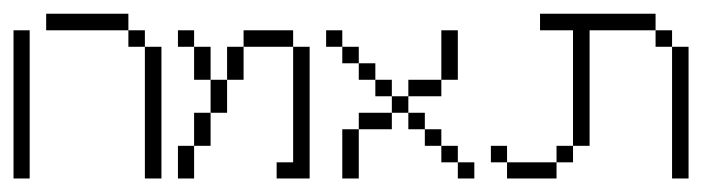

<svg xmlns="http://www.w3.org/2000/svg" viewBox="-20 -264 1063 284"><path d="M0 0V-219.2H23.9V0Z M194.3 0V-194.8H218.8V0ZM169.9 -194.8V-219.2H194.3V-194.8ZM48.3 -219.2V-243.7H169.9V-219.2Z M243.2 0V-48.3H267.1V0ZM267.1 -48.3V-97.2H291.5V-48.3ZM291.5 -97.2V-146H315.9V-97.2ZM267.1 -146V-194.8H291.5V-146ZM315.9 -146V-194.8H340.3V-146ZM389.2 0V-23.9H413.6V-194.8H438V0ZM243.2 -194.8V-219.2H267.1V-194.8ZM340.3 -194.8V-219.2H413.6V-194.8Z M657.2 0V-23.9H681.6V0ZM632.8 -23.9V-48.3H657.2V-23.9ZM486.3 0V-72.8H510.7V0ZM608.4 -48.3V-72.8H632.8V-48.3ZM510.7 -72.8V-97.2H559.6V-72.8ZM584 -72.8V-97.2H608.4V-72.8ZM559.6 -97.2V-121.6H584V-97.2ZM535.2 -121.6V-146H559.6V-121.6ZM584 -121.6V-146H632.8V-121.6ZM510.7 -146V-170.4H535.2V-146ZM486.3 -170.4V-194.8H510.7V-170.4ZM462.4 -194.8V-219.2H486.3V-194.8ZM632.8 -146V-219.2H657.2V-146Z M730 0V-23.9H803.2V0ZM706.1 -23.9V-48.3H730V-23.9ZM803.2 -23.9V-48.3H827.6V-23.9ZM974.1 0V-194.8H998.5V0ZM949.7 -194.8V-219.2H974.1V-194.8ZM827.6 -48.3V-219.2H778.8V-243.7H949.7V-219.2H852.1V-48.3Z"/></svg>

Font: FS Mondwest Regular
Style: Regular
Weight: 400
Designer: NZWStudios2024
Foundry: https://fontstruct.com
Version: Version 1.0